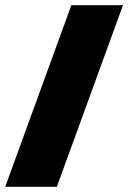

<svg xmlns="http://www.w3.org/2000/svg" viewBox="-20 -720 494 740"><path d="M454 -700 199 0H0L255 -700Z"/></svg>

Font: Clickuper
Style: Bold
Weight: 700
Designer: Denis Ignatov
Foundry: Denis Ignatov
Version: Version 1.10 April 16, 2021